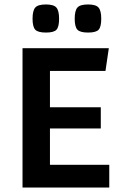

<svg xmlns="http://www.w3.org/2000/svg" viewBox="-20 -841 556 861"><path d="M204 -102H470V0H81V-625H468L453 -523H204V-360H432V-265H204ZM126 -757Q126 -793 138 -807Q150 -821 186 -821Q221 -821 233 -807Q245 -793 245 -757Q245 -721 233.5 -708Q222 -695 186 -695Q150 -695 138 -708Q126 -721 126 -757ZM315 -757Q315 -793 327 -807Q339 -821 375 -821Q410 -821 422 -807Q434 -793 434 -757Q434 -721 422.5 -708Q411 -695 375 -695Q339 -695 327 -708Q315 -721 315 -757Z"/></svg>

Font: Changa Medium
Style: Regular
Weight: 500
Designer: Eduardo Rodriguez Tunni
Foundry: Eduardo Rodriguez Tunni
Version: Version 2.002; ttfautohint (v1.5) -l 8 -r 50 -G 150 -x 14 -H